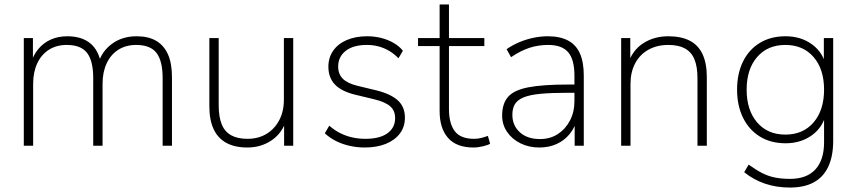

<svg xmlns="http://www.w3.org/2000/svg" viewBox="-20 -655 3850 863"><path d="M87 0V-484H128V-366H117Q129 -407 152.5 -435Q176 -463 209 -477.5Q242 -492 282 -492Q347 -492 385.5 -460.5Q424 -429 435 -365H420Q436 -423 482.5 -457.5Q529 -492 594 -492Q647 -492 682 -471.5Q717 -451 735 -410.5Q753 -370 753 -308V0H711V-304Q711 -381 683.5 -417Q656 -453 592 -453Q546 -453 512 -431.5Q478 -410 459.5 -370.5Q441 -331 441 -278V0H399V-304Q399 -381 371.5 -417Q344 -453 280 -453Q234 -453 200 -431.5Q166 -410 147.5 -370.5Q129 -331 129 -278V0Z M1092 8Q1035 8 997 -13Q959 -34 940 -75Q921 -116 921 -177V-484H963V-181Q963 -130 976.5 -96.5Q990 -63 1019 -47Q1048 -31 1092 -31Q1141 -31 1177.5 -53Q1214 -75 1235 -114.5Q1256 -154 1256 -207V-484H1298V0H1257V-121H1269Q1250 -58 1202 -25Q1154 8 1092 8Z M1619 8Q1585 8 1551.5 0.5Q1518 -7 1489.5 -21.5Q1461 -36 1440 -56L1460 -90Q1484 -69 1510.5 -56Q1537 -43 1565 -37Q1593 -31 1622 -31Q1687 -31 1721.5 -56Q1756 -81 1756 -124Q1756 -158 1733.5 -177.5Q1711 -197 1661 -209L1578 -229Q1515 -244 1485.5 -275Q1456 -306 1456 -355Q1456 -396 1477.5 -427Q1499 -458 1538.5 -475Q1578 -492 1630 -492Q1663 -492 1693 -484.5Q1723 -477 1748.5 -462.5Q1774 -448 1791 -427L1771 -393Q1752 -413 1729 -426.5Q1706 -440 1681 -446.5Q1656 -453 1629 -453Q1568 -453 1534 -426.5Q1500 -400 1500 -356Q1500 -322 1521 -301Q1542 -280 1588 -269L1671 -249Q1736 -233 1768 -204Q1800 -175 1800 -126Q1800 -85 1777.5 -55Q1755 -25 1714.5 -8.5Q1674 8 1619 8Z M2108 8Q2032 8 1994 -35Q1956 -78 1956 -156V-448H1859V-484H1956V-635H1998V-484H2157V-448H1998V-165Q1998 -100 2024 -65.5Q2050 -31 2111 -31Q2129 -31 2145.5 -35.5Q2162 -40 2173 -44L2183 -9Q2174 -3 2151 2.5Q2128 8 2108 8Z M2404 8Q2357 8 2319 -11Q2281 -30 2259 -62.5Q2237 -95 2237 -135Q2237 -189 2263.5 -219.5Q2290 -250 2354.5 -262.5Q2419 -275 2532 -275H2573V-238H2534Q2460 -238 2411 -233.5Q2362 -229 2334 -217.5Q2306 -206 2294.5 -187Q2283 -168 2283 -139Q2283 -91 2316.5 -60.5Q2350 -30 2407 -30Q2453 -30 2487.5 -52.5Q2522 -75 2542 -113.5Q2562 -152 2562 -201V-315Q2562 -387 2534 -420Q2506 -453 2444 -453Q2399 -453 2359.5 -440Q2320 -427 2277 -398L2257 -434Q2283 -452 2313.5 -465Q2344 -478 2377 -485Q2410 -492 2442 -492Q2497 -492 2533 -473Q2569 -454 2586.5 -415Q2604 -376 2604 -315V0H2563V-121H2574Q2564 -81 2540 -52Q2516 -23 2481.5 -7.5Q2447 8 2404 8Z M2772 0V-484H2813V-366H2802Q2822 -429 2871 -460.5Q2920 -492 2984 -492Q3042 -492 3080.5 -472Q3119 -452 3138 -411Q3157 -370 3157 -308V0H3115V-304Q3115 -355 3101.5 -388Q3088 -421 3059 -437Q3030 -453 2984 -453Q2933 -453 2894.5 -431.5Q2856 -410 2835 -370.5Q2814 -331 2814 -278V0Z M3530 188Q3470 188 3418.5 170.5Q3367 153 3325 119L3345 85Q3377 108 3405 122.5Q3433 137 3463.5 143Q3494 149 3531 149Q3606 149 3645 106.5Q3684 64 3684 -15V-148H3694Q3680 -84 3630 -47.5Q3580 -11 3511 -11Q3444 -11 3395 -41.5Q3346 -72 3319.5 -126.5Q3293 -181 3293 -252Q3293 -324 3319.5 -378Q3346 -432 3395 -462Q3444 -492 3511 -492Q3580 -492 3630 -455.5Q3680 -419 3694 -355H3683V-484H3725V-22Q3725 47 3703 94Q3681 141 3638 164.5Q3595 188 3530 188ZM3510 -50Q3590 -50 3637 -105Q3684 -160 3684 -252Q3684 -344 3637 -398.5Q3590 -453 3510 -453Q3430 -453 3383 -398.5Q3336 -344 3336 -252Q3336 -160 3383 -105Q3430 -50 3510 -50Z"/></svg>

Font: Nunito Sans 12pt ExtraLight 12pt ExtraLight
Style: Regular
Weight: 250
Version: Version 3.101;gftools[0.9.27]